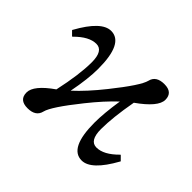

<svg xmlns="http://www.w3.org/2000/svg" viewBox="-104 -554 716 716"><g transform="rotate(45 254.0 -195.5)"><path d="M153.8 -273.4Q153.8 -334.5 117.2 -334.5Q79.1 -334.5 36.1 -291L34.2 -289.6L32.2 -291L17.6 -305.7L16.6 -307.1L17.6 -308.6Q72.3 -407.7 122.1 -407.7Q188 -407.7 188 -273.4Q188 -220.2 172.9 -143.1Q216.8 -183.1 266.6 -245.6Q343.8 -342.3 351.6 -374Q359.4 -407.7 402.8 -407.7Q446.8 -407.7 446.8 -368.7Q446.8 -331.1 371.1 -277.8Q354 -183.1 354 -122.1Q354 -61 390.6 -61Q428.7 -61 471.7 -104.5L473.6 -106L475.6 -104.5L490.2 -89.8L491.2 -88.4L490.2 -86.9Q435.5 12.2 385.7 12.2Q319.8 12.2 319.8 -122.1Q319.8 -170.4 331.1 -244.1Q289.1 -205.1 241.2 -145Q163.6 -47.9 156.2 -16.6Q148.4 17.1 105 17.1Q61 17.1 61 -22Q61 -59.6 131.8 -108.9Q153.8 -209 153.8 -273.4Z"/></g></svg>

Font: Libertinage
Style: f
Weight: 400
Designer: OSP
Foundry: OSP
Version: Version 1.0; 2008; OFL relea